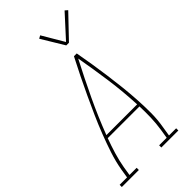

<svg xmlns="http://www.w3.org/2000/svg" viewBox="-327 -1039 1117 1117"><g transform="rotate(-45 231.5 -481.0)"><path d="M-37 0V-18H24L33 -74Q43 -131 61.5 -187Q80 -243 101.5 -298.5Q123 -354 147.5 -409Q172 -464 197.5 -518.5Q223 -573 249.5 -627Q276 -681 304 -735H327Q337 -681 345.5 -627Q354 -573 361.5 -518.5Q369 -464 375 -409Q381 -354 384.5 -298.5Q388 -243 388 -186.5Q388 -130 378 -74L369 -18H428V0H288V-18H350L359 -74Q366 -120 367.5 -166.5Q369 -213 367 -259H106Q89 -213 75 -166.5Q61 -120 53 -74L44 -18H103V0ZM113 -277H366Q361 -386 346 -494Q331 -602 312 -708Q257 -602 206 -494.5Q155 -387 113 -277ZM339 -811H317L233 -950L251 -960L330 -826L454 -962L470 -948Z"/></g></svg>

Font: Iosevka Curly Slab ThObl
Style: Regular
Weight: 100
Italic angle: -9°
Monospace: yes
Designer: Belleve Invis
Foundry: Belleve Invis
Version: Version 11.0.0; ttfautohint (v1.8.3)